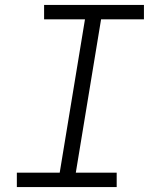

<svg xmlns="http://www.w3.org/2000/svg" viewBox="-20 -755 640 775"><path d="M48 0V-58H221L323 -677H158V-735H561V-677H388L286 -58H451V0Z"/></svg>

Font: Iosevka Slab LtExObl
Style: Regular
Weight: 300
Width: 7
Italic angle: -9°
Monospace: yes
Designer: Belleve Invis
Foundry: Belleve Invis
Version: Version 11.1.0; ttfautohint (v1.8.3)